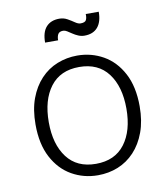

<svg xmlns="http://www.w3.org/2000/svg" viewBox="-79 -749 726 828"><g transform="rotate(-10 284.0 -335.0)"><path d="M284 12Q222 12 170 -17.5Q118 -47 87 -105.5Q56 -164 56 -250Q56 -315 74 -363.5Q92 -412 123.5 -445.5Q155 -479 196.5 -495.5Q238 -512 284 -512Q346 -512 398 -482.5Q450 -453 481 -394.5Q512 -336 512 -250Q512 -186 494 -137Q476 -88 444.5 -54.5Q413 -21 372 -4.5Q331 12 284 12ZM284 -38Q367 -38 410.5 -95.5Q454 -153 454 -250Q454 -347 410.5 -404.5Q367 -462 284 -462Q201 -462 157.5 -404.5Q114 -347 114 -250Q114 -153 157.5 -95.5Q201 -38 284 -38ZM244 -628Q227 -628 221 -618Q215 -608 215 -591H158Q158 -637 178.5 -659.5Q199 -682 236 -682Q255 -682 271 -673Q287 -664 300 -655Q313 -646 323 -646Q343 -646 348 -656Q353 -666 352 -682H409Q409 -638 389 -614.5Q369 -591 331 -591Q317 -591 304 -596.5Q291 -602 280 -609.5Q269 -617 260 -622.5Q251 -628 244 -628Z"/></g></svg>

Font: Inclusive Sans Light
Style: Regular
Weight: 300
Designer: Olivia King
Foundry: Olivia King
Version: Version 2.004